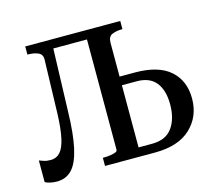

<svg xmlns="http://www.w3.org/2000/svg" viewBox="-81 -617 822 728"><g transform="rotate(-15 329.5 -253.0)"><path d="M126 -239 132 -448Q133 -469 116.5 -476.5Q100 -484 75 -484H74V-516H176L167 -236Q165 -149 153 -94.5Q141 -40 118 -15Q95 10 58 10Q44 10 31.5 7Q19 4 12 0V-85Q17 -83 29 -79Q41 -75 56 -75Q79 -75 93.5 -91Q108 -107 116 -143Q124 -179 126 -239ZM154 -481V-516H355V-481ZM307 -48V-516H447V-484H445Q423 -484 406.5 -477Q390 -470 390 -446V-35H443Q497 -35 522.5 -70Q548 -105 548 -162Q548 -217 523.5 -248Q499 -279 448 -279H372V-313H450Q542 -313 588 -272.5Q634 -232 634 -162Q634 -91 585.5 -45.5Q537 0 445 0H249V-32H253Q267 -32 279.5 -34Q292 -36 299.5 -39Q307 -42 307 -48Z"/></g></svg>

Font: Roboto Serif 120pt ExtraCondensed
Style: Regular
Weight: 400
Width: 2
Designer: Greg Gazdowicz
Foundry: Commercial Type
Version: Version 1.008